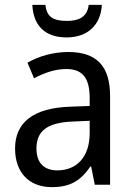

<svg xmlns="http://www.w3.org/2000/svg" viewBox="-20 -760 548 790"><path d="M399 -740H345C339 -689 303 -674 256 -674C202 -674 172 -688 167 -740H113C117 -656 164 -606 254 -606C342 -606 395 -659 399 -740ZM261 -546C197 -546 138 -528 93 -502L120 -438C162 -460 206 -476 253 -476C316 -476 349 -443 349 -357V-324L269 -321C117 -316 42 -256 42 -149C42 -49 101 10 193 10C270 10 312 -17 352 -75H355L370 0H433V-364C433 -486 380 -546 261 -546ZM281 -260 349 -263V-213C349 -111 293 -59 216 -59C164 -59 130 -87 130 -149C130 -218 170 -256 281 -260Z"/></svg>

Font: Noto Sans Gurmukhi UI SemiCondensed
Style: Regular
Weight: 400
Width: 4
Designer: Jelle Bosma - Monotype Design Team
Foundry: Monotype Imaging Inc.
Version: Version 2.004